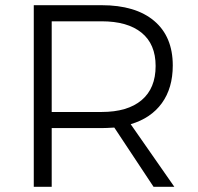

<svg xmlns="http://www.w3.org/2000/svg" viewBox="-20 -719 763 739"><path d="M571 0 420 -228Q388 -226 371 -226H179V0H110V-699H371Q502 -699 573.5 -638.5Q645 -578 645 -467Q645 -380 603 -322Q561 -264 483 -241L651 0ZM371 -288Q471 -288 525 -333.5Q579 -379 579 -465Q579 -549 525 -593Q471 -637 371 -637H179V-288Z"/></svg>

Font: TypoPRO Montserrat Alternates
Style: Regular
Weight: 300
Designer: Julieta Ulanovsky
Foundry: Julieta Ulanovsky
Version: Version 6.001